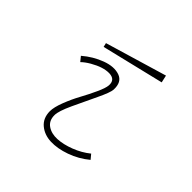

<svg xmlns="http://www.w3.org/2000/svg" viewBox="-155 -745 910 910"><g transform="rotate(45 300.0 -289.5)"><path d="M155.8 -500.5 160.6 -480 474.1 -555.7 465.8 -592.8ZM114.3 -374Q158.7 -412.1 210.9 -431.4Q263.2 -450.7 301.5 -437Q339.8 -423.3 337.4 -370.6Q336.4 -350.1 308.3 -291.7Q280.3 -233.4 252.4 -173.3Q224.6 -113.3 224.6 -87.4Q224.1 -50.3 250.2 -32.2Q276.4 -14.2 314.7 -16.1Q353 -18.1 397.2 -35.2Q441.4 -52.2 476.6 -80.6L495.6 -57.6Q452.1 -21.5 399.2 -2.7Q346.2 16.1 301.8 14.4Q257.3 12.7 226.8 -12.7Q196.3 -38.1 195.8 -84Q195.8 -110.8 212.4 -153.8Q229 -196.8 249.5 -234.1Q270 -271.5 287.8 -310.3Q305.7 -349.1 307.1 -368.2Q310.1 -409.2 268.1 -410.6Q227.5 -411.6 174.3 -380.9Q148.9 -366.2 133.3 -350.6Z"/></g></svg>

Font: Compagnon Light Italic
Style: Regular
Weight: 400
Italic angle: -12°
Designer: Valentin Papon
Foundry: Velvetyne Type Foundry
Version: Version 1.000;PS 001.000;hotconv 1.0.88;makeotf.lib2.5.64775